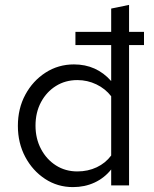

<svg xmlns="http://www.w3.org/2000/svg" viewBox="-20 -757 628 784"><path d="M278 7Q215 7 164 -26.5Q113 -60 83 -116.5Q53 -173 53 -243Q53 -314 83.5 -370.5Q114 -427 166 -460.5Q218 -494 282 -494Q374 -494 434 -426V-573H288V-627H434V-722L507 -737V-627H568V-573H507V0H434V-65Q406 -30 366 -11.5Q326 7 278 7ZM296 -57Q339 -57 375 -74Q411 -91 434 -122V-364Q410 -395 373.5 -412.5Q337 -430 296 -430Q247 -430 208.5 -406Q170 -382 147.5 -340Q125 -298 125 -244Q125 -191 147.5 -148.5Q170 -106 208.5 -81.5Q247 -57 296 -57Z"/></svg>

Font: Red Hat Text VF
Style: Regular
Weight: 400
Designer: Pentagram, MCKL
Foundry: Pentagram, MCKL
Version: Version 1.023